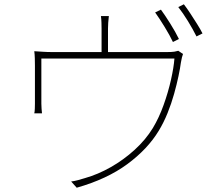

<svg xmlns="http://www.w3.org/2000/svg" viewBox="-20 -849 1040 896"><path d="M731 -804Q750 -778 774.5 -739Q799 -700 815 -667L787 -653Q773 -683 748.5 -723Q724 -763 704 -791ZM838 -829Q852 -811 868 -786.5Q884 -762 899.5 -737.5Q915 -713 925 -693L897 -679Q880 -713 857 -750.5Q834 -788 812 -816ZM834 -597Q829 -585 824 -556Q821 -532 813 -494Q805 -456 792.5 -411Q780 -366 762 -321.5Q744 -277 721 -239Q669 -153 574 -83Q479 -13 338 27L312 -2Q328 -4 344.5 -8.5Q361 -13 377 -18Q437 -35 497 -69Q557 -103 608.5 -150Q660 -197 693 -251Q722 -299 743.5 -359Q765 -419 778 -477Q791 -535 794 -576H173Q173 -558 173 -527.5Q173 -497 173 -464Q173 -431 173 -403.5Q173 -376 173 -365Q173 -355 174 -341.5Q175 -328 176 -320H140Q142 -328 142.5 -341.5Q143 -355 143 -364Q143 -376 143 -400Q143 -424 143 -452.5Q143 -481 143 -505.5Q143 -530 143 -542Q143 -557 142.5 -576Q142 -595 140 -610Q158 -609 179.5 -607.5Q201 -606 225 -606H454V-716Q454 -726 453.5 -743Q453 -760 451 -774H488Q486 -760 485 -743Q484 -726 484 -716V-606H758Q783 -606 794.5 -608Q806 -610 812 -612Z"/></svg>

Font: Source Han Sans SC ExtraLight
Style: Regular
Weight: 250
Designer: Ryoko NISHIZUKA 西塚涼子 (kana, bopomofo & ideographs); Paul D. Hunt (Latin, Greek & Cyrillic); Sandoll Communications 산돌커뮤니
Foundry: Adobe
Version: Version 2.004;hotconv 1.0.118;makeotfexe 2.5.65603